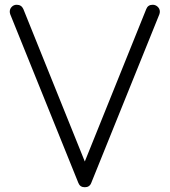

<svg xmlns="http://www.w3.org/2000/svg" viewBox="-20 -786 712 806"><path d="M651 -737Q651 -732 649 -726L363 -18Q356 0 336 0Q316 0 309 -18L23 -726Q21 -732 21 -737Q21 -749 29.5 -757.5Q38 -766 50 -766Q70 -766 78 -748L336 -108L594 -748Q601 -766 621 -766Q633 -766 642 -757.5Q651 -749 651 -737Z"/></svg>

Font: Hanken Light
Style: Light
Weight: 300
Designer: Alfredo Marco Pradil
Foundry: Hanken Design Co.
Version: Version 2.06 2014